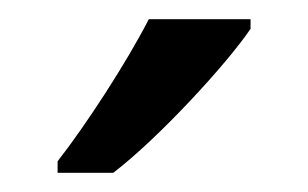

<svg xmlns="http://www.w3.org/2000/svg" viewBox="-20 -786 321 200"><path d="M241 -756V-766H135C112 -721 69 -655 40 -618V-606H98C145 -642 216 -719 241 -756Z"/></svg>

Font: Noto Sans Gurmukhi UI
Style: Regular
Weight: 400
Designer: Jelle Bosma - Monotype Design Team
Foundry: Monotype Imaging Inc.
Version: Version 2.004